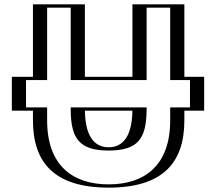

<svg xmlns="http://www.w3.org/2000/svg" viewBox="-20 -845 990 880"><path d="M800 -337.9V-293C800 -89 688 15 478 15C268 15 156 -89 156 -293V-337.9H59.3V-493.1H156V-825H344V-493.1H612V-825H800V-493.1H890.7V-337.9ZM344.1 -337.9H611.9C609.9 -208 567.7 -170 478 -170C388.3 -170 346.1 -208 344.1 -337.9ZM785 -352.9V-293C785 -96.8 681.5 0 478 0C274.5 0 171 -96.8 171 -293V-352.9H74.3V-478.1H171V-810H329V-478.1H627V-810H785V-478.1H875.7V-352.9ZM329.1 -337.6C331.2 -203.3 380.1 -155 478 -155C575.9 -155 624.8 -203.3 626.9 -337.6L627.2 -352.9H328.8ZM785 -352.9H875.7V-478.1H785V-810H627V-478.1H329V-810H171V-478.1H74.3V-352.9H171V-293C171 -96.8 274.5 0 478 0C681.5 0 785 -96.8 785 -293ZM329.1 -337.6 328.8 -352.9H627.2L626.9 -337.6C624.8 -203.3 575.9 -155 478 -155C380.1 -155 331.2 -203.3 329.1 -337.6ZM800 -337.9H890.7V-493.1H800V-825H612V-493.1H344V-825H156V-493.1H59.3V-337.9H156V-293C156 -89.1 268.1 15 478 15C687.9 15 800 -89.1 800 -293ZM344.1 -337.9C346.1 -208.3 388.6 -170 478 -170C567.4 -170 609.9 -208.3 611.9 -337.9ZM760 -352.9V-293C760 -85.9 642.1 0 478 0C313.9 0 196 -85.9 196 -293V-352.9H99.3V-478.1H196V-810H304V-478.1H652V-810H760V-478.1H850.7V-352.9ZM304.1 -337.8C306 -213 340.9 -155 478 -155C615.1 -155 650 -213 651.9 -337.8L652.2 -352.9H303.8ZM825 -337.9H915.7V-493.1H825V-825H587V-493.1H369V-825H131V-493.1H34.3V-337.9H131V-293C131 -99.9 229 15 478 15C727 15 825 -99.9 825 -293ZM369.1 -337.7C441.2 -337.7 514.8 -337.9 586.9 -337.9L586.9 -337.7C584.7 -198.4 527.1 -170 478 -170C428.9 -170 371.3 -198.4 369.1 -337.7Z"/></svg>

Font: Hussar Outliner
Style: Regular
Weight: 700
Foundry: Cannot Into Space Fonts
Version: Version 0.92